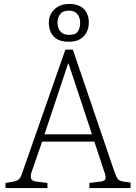

<svg xmlns="http://www.w3.org/2000/svg" viewBox="-20 -955 692 975"><path d="M8 0V-26L50 -33Q68 -37 77 -45.5Q86 -54 96 -86L312 -703H350L561 -83Q570 -58 577 -47.5Q584 -37 606 -33L643 -28V0H434V-26L492 -33Q512 -36 515.5 -46.5Q519 -57 510 -82L459 -236H194L142 -86Q133 -61 138 -48Q143 -35 164 -33L221 -26V0ZM206 -273H447L328 -633H326ZM330 -743Q278 -743 253 -769.5Q228 -796 228 -840Q228 -866 240 -887Q252 -908 275 -921.5Q298 -935 332 -935Q380 -935 405.5 -909.5Q431 -884 431 -841Q431 -813 419.5 -790.5Q408 -768 385.5 -755.5Q363 -743 330 -743ZM331 -778Q364 -778 375.5 -795.5Q387 -813 387 -839Q387 -856 381 -870Q375 -884 362.5 -892.5Q350 -901 329 -901Q298 -901 285 -882.5Q272 -864 272 -839Q272 -824 278 -809.5Q284 -795 297 -786.5Q310 -778 331 -778Z"/></svg>

Font: Literata 18pt ExtraLight
Style: Regular
Weight: 250
Designer: Latin by Veronika Burian and Jose Scaglione. Greek by Irene Vlachou. Cyrillic by Vera Evstafieva.
Foundry: TypeTogether
Version: Version 3.103;gftools[0.9.29]